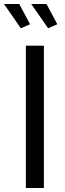

<svg xmlns="http://www.w3.org/2000/svg" viewBox="-44 -938 324 958"><path d="M175 0V-710H85V0ZM196 -797 242 -817 188 -918H112ZM60 -797 106 -817 52 -918H-24Z"/></svg>

Font: Raleway Med
Style: Regular
Weight: 500
Designer: Matt McInerney, Pablo Impallari, Rodrigo Fuenzalida
Foundry: Matt McInerney, Pablo Impallari, Rodrigo Fuenzalida
Version: Version 3.00 July 28, 2015